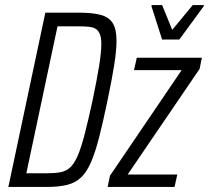

<svg xmlns="http://www.w3.org/2000/svg" viewBox="-20 -738 825 758"><path d="M13 0 159 -688H291Q346 -688 378.5 -679Q411 -670 425.5 -646Q440 -622 440 -577Q440 -539 431 -482Q422 -425 405 -344Q387 -257 371.5 -196.5Q356 -136 339 -97Q322 -58 299.5 -37Q277 -16 244.5 -8Q212 0 165 0ZM84 -54H166Q197 -54 218.5 -58Q240 -62 256 -76Q272 -90 286 -121.5Q300 -153 314 -207Q328 -261 346 -344Q363 -426 371.5 -479Q380 -532 380 -564Q380 -588 374.5 -602.5Q369 -617 358 -624Q347 -631 329.5 -632.5Q312 -634 288 -634H207ZM405 0 414 -44 697 -461H509L520 -510H777L768 -466L484 -49H680L669 0ZM620 -582 578 -713 579 -718H620L660 -620L741 -718H785L784 -713L688 -582Z"/></svg>

Font: Saira Condensed Light
Style: Italic
Weight: 300
Width: 3
Italic angle: -12°
Designer: Hector Gatti with collaboration of the Omnibus-Type team
Foundry: Omnibus-Type
Version: Version 1.101